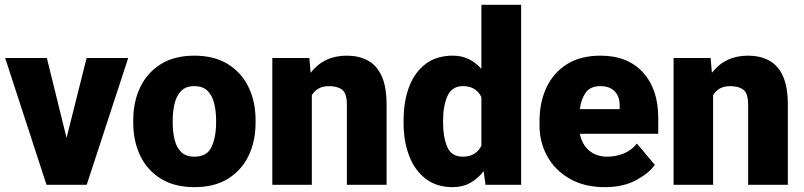

<svg xmlns="http://www.w3.org/2000/svg" viewBox="-20 -770 3348 800"><path d="M175.3 -528.3 257.3 -195.3 340.8 -528.3H514.2L341.3 0H173.8L1.5 -528.3Z M535.2 -258.8V-269Q535.2 -346.2 564.5 -407Q593.8 -467.8 650.4 -502.9Q707 -538.1 789.6 -538.1Q872.6 -538.1 929.4 -502.9Q986.3 -467.8 1015.6 -407Q1044.9 -346.2 1044.9 -269V-258.8Q1044.9 -181.6 1015.6 -120.8Q986.3 -60.1 929.7 -25.1Q873 9.8 790.5 9.8Q707.5 9.8 650.6 -25.1Q593.8 -60.1 564.5 -120.8Q535.2 -181.6 535.2 -258.8ZM699.7 -269V-258.8Q699.7 -219.2 707.8 -187Q715.8 -154.8 735.4 -136Q754.9 -117.2 790.5 -117.2Q842.8 -117.2 861.6 -158.2Q880.4 -199.2 880.4 -258.8V-269Q880.4 -307.6 872.3 -339.8Q864.3 -372.1 844.7 -391.6Q825.2 -411.1 789.6 -411.1Q754.9 -411.1 735.4 -391.6Q715.8 -372.1 707.8 -339.8Q699.7 -307.6 699.7 -269Z M1350.6 -411.1Q1324.7 -411.1 1307.4 -401.1Q1290 -391.1 1279.3 -373.5V0H1114.7V-528.3H1269L1274.4 -466.8Q1329.6 -538.1 1424.8 -538.1Q1474.1 -538.1 1511.5 -518.6Q1548.8 -499 1569.8 -454.1Q1590.8 -409.2 1590.8 -332.5V0H1425.3V-333Q1425.3 -380.9 1405.8 -396Q1386.2 -411.1 1350.6 -411.1Z M1661.6 -257.8V-268.1Q1661.6 -348.6 1685.1 -409.4Q1708.5 -470.2 1754.2 -504.2Q1799.8 -538.1 1867.2 -538.1Q1904.3 -538.1 1933.8 -523.4Q1963.4 -508.8 1985.8 -482.9V-750H2151.4V0H2002.9L1995.1 -56.6Q1971.2 -25.9 1939.5 -8.1Q1907.7 9.8 1866.2 9.8Q1799.3 9.8 1753.7 -25.1Q1708 -60.1 1684.8 -120.6Q1661.6 -181.2 1661.6 -257.8ZM1826.2 -268.1V-257.8Q1826.2 -198.7 1843.5 -158Q1860.8 -117.2 1908.2 -117.2Q1962.9 -117.2 1985.8 -162.6V-365.2Q1963.9 -411.1 1909.2 -411.1Q1863.3 -411.1 1844.7 -370.4Q1826.2 -329.6 1826.2 -268.1Z M2500.5 9.8Q2414.6 9.8 2353.5 -25.4Q2292.5 -60.5 2260.3 -118.9Q2228 -177.2 2228 -246.6V-265.1Q2228 -342.3 2256.3 -404.1Q2284.7 -465.8 2341.6 -502Q2398.4 -538.1 2482.9 -538.1Q2595.2 -538.1 2658.9 -468.3Q2722.7 -398.4 2722.7 -279.3V-212.4H2396Q2404.8 -168.5 2434.6 -142.8Q2464.4 -117.2 2511.2 -117.2Q2544.9 -117.2 2577.6 -129.9Q2610.4 -142.6 2633.8 -171.9L2708.5 -83Q2684.1 -48.3 2630.4 -19.3Q2576.7 9.8 2500.5 9.8ZM2481.4 -411.1Q2439.5 -411.1 2420.4 -384Q2401.4 -356.9 2396 -315.4H2562V-328.1Q2562.5 -367.2 2541.5 -389.2Q2520.5 -411.1 2481.4 -411.1Z M3022.5 -411.1Q2996.6 -411.1 2979.2 -401.1Q2961.9 -391.1 2951.2 -373.5V0H2786.6V-528.3H2940.9L2946.3 -466.8Q3001.5 -538.1 3096.7 -538.1Q3146 -538.1 3183.3 -518.6Q3220.7 -499 3241.7 -454.1Q3262.7 -409.2 3262.7 -332.5V0H3097.2V-333Q3097.2 -380.9 3077.6 -396Q3058.1 -411.1 3022.5 -411.1Z"/></svg>

Font: Vazirmatn UI FD Black
Style: Regular
Weight: 900
Designer: Saber Rastikerdar
Foundry: Saber Rastikerdar
Version: Version 33.003